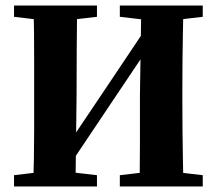

<svg xmlns="http://www.w3.org/2000/svg" viewBox="-20 -677 787 697"><path d="M100 0Q102 -46 103 -98Q104 -150 104 -204Q104 -258 104 -310V-350Q104 -401 104 -454Q104 -507 103.5 -559Q103 -611 101 -657H260Q259 -577 258.5 -495.5Q258 -414 258 -332L254 0ZM487 0Q488 -81 488 -163.5Q488 -246 488 -331L493 -657H646Q645 -612 644 -560Q643 -508 642.5 -455Q642 -402 642 -350V-310Q642 -259 642.5 -205Q643 -151 644 -99Q645 -47 646 0ZM31 0V-41L157 -56H203L332 -41V0ZM31 -616V-657H332V-616L203 -601H157ZM415 0V-41L543 -56H588L716 -41V0ZM415 -616V-657H716V-616L588 -601H543ZM219 -57 188 -120H205L367 -361L529 -603L554 -530H536L377 -293Z"/></svg>

Font: Source Serif 4 36pt
Style: Bold
Weight: 700
Designer: Frank Grießhammer
Foundry: Adobe Systems Incorporated
Version: Version 4.004;hotconv 1.0.116;makeotfexe 2.5.65601